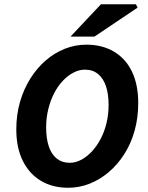

<svg xmlns="http://www.w3.org/2000/svg" viewBox="-20 -875 700 907"><path d="M302 12Q228 12 173 -21Q118 -54 87.5 -115.5Q57 -177 57 -264Q57 -333 74.5 -393.5Q92 -454 123 -503.5Q154 -553 195.5 -589Q237 -625 286 -644.5Q335 -664 388 -664Q463 -664 518.5 -631Q574 -598 603.5 -536.5Q633 -475 633 -388Q633 -319 616 -258Q599 -197 567.5 -147.5Q536 -98 494.5 -62.5Q453 -27 404 -7.5Q355 12 302 12ZM309 -106Q337 -106 363.5 -120Q390 -134 413.5 -159Q437 -184 455 -218Q473 -252 483 -293Q493 -334 493 -379Q493 -431 480.5 -468Q468 -505 443 -525.5Q418 -546 381 -546Q354 -546 327 -532Q300 -518 276.5 -493Q253 -468 235.5 -434Q218 -400 208 -359Q198 -318 198 -273Q198 -221 210.5 -183.5Q223 -146 248 -126Q273 -106 309 -106ZM313 -702 457 -855H622L630 -839L426 -702Z"/></svg>

Font: Source Sans 3 ExtraLight
Style: Bold Italic
Weight: 700
Italic angle: -11°
Version: Version 3.052;hotconv 1.1.0;makeotfexe 2.6.0